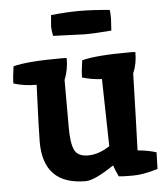

<svg xmlns="http://www.w3.org/2000/svg" viewBox="-52 -750 698 808"><g transform="rotate(-5 297.5 -346.0)"><path d="M509 -512Q528 -512 533 -511Q533 -460 516 -423Q510 -203 506 -98Q551 -94 585 -83L583 -13Q522 6 478 6Q434 6 418 4Q406 -20 398 -44Q315 12 278 12Q99 12 99 -169Q99 -218 107 -410Q54 -410 10 -424Q10 -449 17 -496Q76 -512 219 -512Q238 -512 243 -511Q243 -462 226 -420V-218Q226 -154 239.5 -124.5Q253 -95 297.5 -95Q342 -95 389 -126L383 -410Q339 -412 300 -424Q300 -449 307 -496Q366 -512 509 -512ZM193 -697Q262 -704 314.5 -704Q367 -704 441 -697Q443 -688 443 -658L440 -610Q371 -604 327 -604L194 -609Q189 -632 189 -649Z"/></g></svg>

Font: Inika
Style: Bold
Weight: 700
Version: Version 1.001